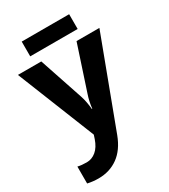

<svg xmlns="http://www.w3.org/2000/svg" viewBox="-226 -815 1022 1161"><g transform="rotate(-30 284.5 -234.5)"><path d="M109.9 240.2Q71.3 240.2 34.2 231.9V113.8Q61 120.1 96.7 120.1Q132.8 120.1 162.1 95.7Q191.4 71.3 208 22.9L216.8 -3.9L0 -545.9H163.1L266.1 -238.8Q279.3 -198.7 284.2 -144H287.1Q292.5 -194.3 308.1 -238.8L409.2 -545.9H568.8L337.9 69.8Q305.7 155.3 247.1 197.8Q188.5 240.2 109.9 240.2ZM120.6 -709H451.7V-606H120.6Z"/></g></svg>

Font: OpenSans-Bold
Style: Bold
Weight: 700
Foundry: Ascender Corporation
Version: Version 1.10